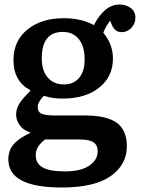

<svg xmlns="http://www.w3.org/2000/svg" viewBox="-20 -606 629 855"><path d="M254.9 229Q17.1 229 17.1 104Q17.1 62 42.2 34.7Q67.4 7.3 115.2 -14.2V-16.1Q83 -26.4 67.4 -48.8Q51.8 -71.3 51.8 -95.2Q51.8 -121.1 66.4 -144.8Q81.1 -168.5 115.2 -201.2V-204.1Q40 -244.1 40 -337.9Q40 -424.3 102.3 -474.6Q164.6 -524.9 263.2 -524.9Q343.3 -524.9 397.9 -494.1Q445.8 -585.9 512.2 -585.9Q541.5 -585.9 562.3 -570.3Q583 -554.7 583 -526.9Q583 -501 564.9 -481.9Q546.9 -462.9 522.9 -462.9Q505.9 -462.9 496.1 -470.5Q486.3 -478 479 -493.2L470.2 -514.2Q449.7 -486.3 439.9 -460Q482.9 -409.7 482.9 -345.2Q482.9 -265.1 422.1 -216.1Q361.3 -167 257.8 -167Q213.9 -167 174.8 -179.2Q147.9 -150.4 147.9 -130.9Q147.9 -106.9 165.5 -99.4Q183.1 -91.8 222.2 -91.8H356.9Q391.1 -91.8 418.2 -88.1Q445.3 -84.5 469.7 -75.2Q494.1 -65.9 510.3 -50.8Q526.4 -35.6 535.6 -11.5Q544.9 12.7 544.9 44.9Q544.9 127.9 472.4 178.5Q399.9 229 254.9 229ZM265.1 -230Q308.1 -230 332.5 -259.3Q356.9 -288.6 356.9 -340.8Q356.9 -399.4 331.1 -431.6Q305.2 -463.9 259.8 -463.9Q166 -463.9 166 -346.2Q166 -291.5 192.6 -260.7Q219.2 -230 265.1 -230ZM268.1 157.2Q340.3 157.2 377.7 131.6Q415 106 415 67.9Q415 39.6 395.8 27.3Q376.5 15.1 333 15.1H180.2Q160.2 31.2 149.7 47.4Q139.2 63.5 139.2 85Q139.2 122.6 170.4 139.9Q201.7 157.2 268.1 157.2Z"/></svg>

Font: Literata Book SemiBold
Style: Regular
Weight: 600
Designer: Latin by Veronika Burian and Jose Scaglione. Greek by Irene Vlachou. Cyrillic by Vera Evstafieva
Foundry: TypeTogether
Version: Version 2.003;PS 002.003;hotconv 1.0.88;makeotf.lib2.5.64775